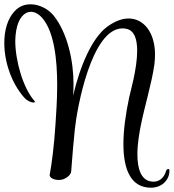

<svg xmlns="http://www.w3.org/2000/svg" viewBox="-58 -789 808 893"><path d="M644 84C697 84 730 46 730 6V4C730 -1 728 -3 724 -3C721 -3 716 0 714 7C706 35 686 56 656 56C597 56 581 -6 581 -71C581 -122 591 -175 596 -201C614 -294 647 -397 660 -489C662 -505 663 -521 663 -535C663 -636 612 -703 540 -703C509 -703 474 -690 437 -662C370 -610 315 -485 282 -344C283 -361 284 -378 284 -396C284 -507 256 -635 192 -716C167 -747 125 -769 84 -769C57 -769 31 -760 10 -737C-23 -702 -38 -648 -38 -589C-38 -501 -5 -403 54 -336C69 -319 88 -312 98 -312C102 -312 104 -313 104 -315C104 -317 104 -318 102 -320C50 -378 13 -506 13 -599C13 -616 15 -631 17 -645C27 -705 55 -734 86 -734C103 -734 121 -725 138 -706C194 -642 208 -512 208 -393C208 -323 203 -257 200 -210C194 -116 183 -28 173 25C173 39 194 48 215 48H218C242 48 271 28 273 9C279 -68 284 -133 290 -187C300 -285 367 -657 512 -657C518 -657 524 -656 530 -655C568 -647 580 -605 580 -553C580 -469 548 -361 543 -337C526 -257 516 -183 516 -119C516 2 552 84 644 84Z"/></svg>

Font: Style Script
Style: Regular
Weight: 400
Designer: Robert E. Leuschke
Foundry: Robert E. Leuschke
Version: Version 1.010